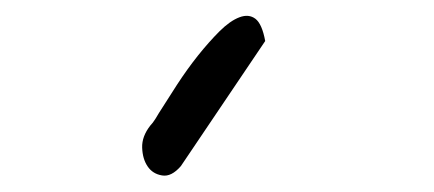

<svg xmlns="http://www.w3.org/2000/svg" viewBox="-20 -774 542 240"><path d="M311.5 -722.7 206.1 -566.4Q194.3 -552.7 182.6 -554.7Q170.9 -556.6 164.6 -565.9Q158.2 -575.2 157.7 -589.4Q157.2 -603.5 168 -617.2Q170.9 -620.1 174.3 -625.5Q177.7 -630.9 178.7 -632.8Q188.5 -648.4 201.2 -668Q213.9 -687.5 227.5 -704.6Q241.2 -721.7 254.4 -734.9Q267.6 -748 279.3 -752.4Q291 -756.8 299.3 -750.5Q307.6 -744.1 311.5 -722.7Z"/></svg>

Font: Gloria Hallelujah
Style: Regular
Weight: 400
Designer: Kimberly Geswein
Foundry: Kimberly Geswein
Version: Version 1.004 2010